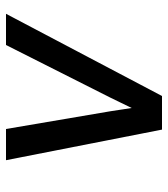

<svg xmlns="http://www.w3.org/2000/svg" viewBox="20 -580 560 640"><g transform="rotate(-90 300.0 -260.0)"><path d="M188 0 86 -520H190L249 -173Q252 -155 254.5 -137Q257 -119 260 -101Q269 -119 277.5 -137Q286 -155 295 -173L470 -520H574L300 0Z"/></g></svg>

Font: Iosevka Custom Medium Oblique
Style: Regular
Weight: 500
Italic angle: -9°
Designer: Belleve Invis
Foundry: Belleve Invis
Version: Version 27.0.1